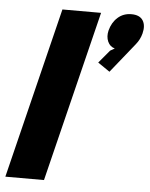

<svg xmlns="http://www.w3.org/2000/svg" viewBox="-57 -893 732 940"><g transform="rotate(5 308.5 -423.0)"><path d="M401.9 -839.8 194.8 0H4.9L211.9 -839.8ZM612.8 -756.8Q605 -726.6 585 -702.1L467.8 -556.2L409.2 -596.2L461.9 -659.2L483.9 -671.9Q460 -678.2 449.2 -702.4Q438.5 -726.6 445.8 -756.8Q456.1 -796.9 483.6 -821.5Q511.2 -846.2 550.8 -846.2Q591.3 -846.2 607.2 -821.5Q623 -796.9 612.8 -756.8Z"/></g></svg>

Font: Sinkin Sans 800 Black Italic
Style: Regular
Weight: 900
Italic angle: -112°
Designer: Keith Bates
Foundry: K-Type
Version: Sinkin Sans (version 1.0)  by Keith Bates   •   © 2014   www